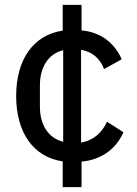

<svg xmlns="http://www.w3.org/2000/svg" viewBox="-20 -650 561 784"><path d="M313 114V10C397 2 455 -44 484 -110L417 -153C395 -105 359 -76 311 -68V-447C356 -439 388 -412 405 -368L477 -408C449 -471 396 -518 313 -526V-630H236V-525C116 -507 46 -407 46 -258C46 -110 115 -9 236 9V114ZM143 -214V-302C143 -374 176 -430 238 -445V-71C175 -87 143 -143 143 -214Z"/></svg>

Font: IBM Plex Thai Text
Style: Regular
Weight: 450
Designer: Mike Abbink, Paul van der Laan, Pieter van Rosmalen, Ben Mitchell, Mark Frömberg
Foundry: Bold Monday
Version: Version 1.0